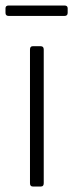

<svg xmlns="http://www.w3.org/2000/svg" viewBox="-29 -678 266 698"><path d="M205 -620H3Q-9 -620 -9 -631V-648Q-9 -658 3 -658H205Q217 -658 217 -648V-631Q217 -620 205 -620ZM80 -12V-498Q80 -510 90 -510H119Q130 -510 130 -498V-12Q130 0 120 0H90Q80 0 80 -12Z"/></svg>

Font: Rajdhani
Style: Regular
Weight: 400
Designer: Satya Rajpurohit, Jyotish Sonowal
Foundry: Indian Type Foundry
Version: Version 1.201 February 1, 2022